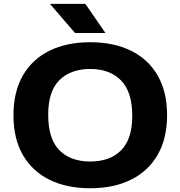

<svg xmlns="http://www.w3.org/2000/svg" viewBox="-20 -969 938 998"><path d="M449 9.5Q327 9.5 237.5 -34.5Q148 -78.5 99 -163.2Q50 -248 50 -370Q50 -492 99 -576.8Q148 -661.5 237.5 -705.5Q327 -749.5 449 -749.5Q571.5 -749.5 661.2 -705.2Q751 -661 799.8 -576.2Q848.5 -491.5 848.5 -370Q848.5 -248.5 799.2 -163.8Q750 -79 660.5 -34.8Q571 9.5 449 9.5ZM449 -129.5Q552 -129.5 609.8 -188Q667.5 -246.5 667.5 -366.5Q667.5 -491.5 609 -551Q550.5 -610.5 449 -610.5Q348 -610.5 289.2 -552.8Q230.5 -495 230.5 -373.5Q230.5 -247 288.5 -188.2Q346.5 -129.5 449 -129.5ZM370 -797.5 239.5 -949H423.5L528 -797.5Z"/></svg>

Font: Encode Sans Expanded Expanded
Style: Bold
Weight: 700
Width: 7
Designer: Multiple Designers
Foundry: Impallari Type
Version: Version 3.000; ttfautohint (v1.8.3) -l 8 -r 50 -G 200 -x 14 